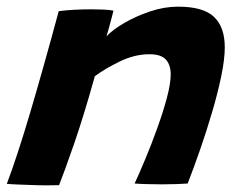

<svg xmlns="http://www.w3.org/2000/svg" viewBox="-26 -550 710 577"><path d="M151.5 6.5Q136 7 114 7Q92 7 69.5 6Q51.5 5.5 27.5 4.5Q3.5 3.5 -5.5 2.5Q26 -81 64.2 -210Q102.5 -339 150.5 -516.5Q194 -522 249.5 -522Q268 -522 285.2 -521.2Q302.5 -520.5 315 -518Q314 -513.5 310.2 -499.2Q306.5 -485 302 -468.5Q297.5 -452 294 -440.5Q311 -459.5 346.2 -480.2Q381.5 -501 424.5 -515.5Q467.5 -530 509 -530Q585 -530 617.2 -499.2Q649.5 -468.5 649.5 -408Q649.5 -372.5 639.2 -322.5Q629 -272.5 612.2 -215.5Q595.5 -158.5 576 -102.2Q556.5 -46 538 1.5Q527.5 2.5 505.8 3.2Q484 4 460 4Q434.5 4 411.8 3.2Q389 2.5 378.5 1.5Q393 -29.5 411.5 -74Q430 -118.5 447.2 -166.5Q464.5 -214.5 475.8 -257Q487 -299.5 487 -326.5Q487 -355 472.5 -371Q458 -387 423 -387Q378.5 -387 333.5 -365Q288.5 -343 259 -321Q226 -202.5 197 -118.8Q168 -35 151.5 6.5Z"/></svg>

Font: Grandstander
Style: Bold Italic
Weight: 700
Italic angle: -15°
Designer: Tyler Finck
Foundry: Etcetera Type Co
Version: Version 1.200; ttfautohint (v1.8.3)